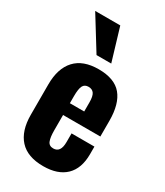

<svg xmlns="http://www.w3.org/2000/svg" viewBox="-211 -933 881 1026"><g transform="rotate(30 229.5 -419.5)"><path d="M185.1 -647 61 -847.7H215.8L275.9 -647ZM190.4 -353H278.8V-409.7Q278.8 -446.8 267.8 -462.9Q256.8 -479 233.4 -479Q210 -479 200.2 -460.7Q190.4 -442.4 190.4 -396.5ZM234.4 9.8Q137.2 9.8 88.9 -43.2Q40.5 -96.2 40.5 -195.3V-382.3Q40.5 -481.4 89.4 -534.4Q138.2 -587.4 233.9 -587.4Q332 -587.4 376.2 -534.4Q420.4 -481.4 420.4 -377V-280.3H190.4V-185.5Q190.4 -142.6 199.2 -120.8Q208 -99.1 233.9 -99.1Q278.8 -99.1 278.8 -164.1V-217.8H419.9V-170.9Q419.9 -83 372.1 -36.6Q324.2 9.8 234.4 9.8Z"/></g></svg>

Font: Oswald
Style: DemiBold
Weight: 600
Designer: Vernon Adams
Foundry: Vernon Adams
Version: 3.0; ttfautohint (v0.95) -l 8 -r 50 -G 200 -x 0 -w "G" -W -c